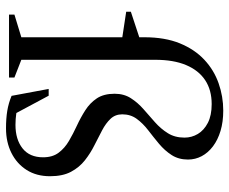

<svg xmlns="http://www.w3.org/2000/svg" viewBox="-82 -671 763 639"><g transform="rotate(90 299.5 -351.5)"><path d="M104 -450.5Q104 -519 124.2 -568.5Q144.5 -618 178.8 -650Q213 -682 257 -697.5Q301 -713 348 -713Q385.5 -713 415.5 -704Q445.5 -695 467 -678.8Q488.5 -662.5 499.8 -641.2Q511 -620 511 -595.5Q511 -564.5 496 -541.2Q481 -518 458.5 -499.2Q436 -480.5 413.2 -463Q390.5 -445.5 375.5 -425Q360.5 -404.5 360.5 -377Q360.5 -353.5 375.5 -337.8Q390.5 -322 413.8 -309.8Q437 -297.5 463.5 -284.2Q490 -271 513.5 -252.5Q537 -234 551.8 -206.2Q566.5 -178.5 566.5 -136.5Q566.5 -91.5 545.8 -58.8Q525 -26 489 -8Q453 10 407 10Q374.5 10 348.8 5.8Q323 1.5 299 -8.5L276 -132H298.5L366.5 -5L310.5 -41.5Q339.5 -27 357.8 -24.2Q376 -21.5 395.5 -21.5Q444 -21.5 473.8 -45Q503.5 -68.5 503.5 -113.5Q503.5 -145 488.2 -165.2Q473 -185.5 449 -199.5Q425 -213.5 398 -226Q371 -238.5 346.8 -254Q322.5 -269.5 307.2 -292.5Q292 -315.5 292 -351.5Q292 -382.5 306.8 -405.5Q321.5 -428.5 343.2 -447.5Q365 -466.5 386.8 -485.8Q408.5 -505 423.2 -528.5Q438 -552 438 -584Q438 -608 425.8 -628.5Q413.5 -649 388.8 -661.8Q364 -674.5 326.5 -674.5Q279.5 -674.5 246.8 -652.8Q214 -631 196.5 -589.2Q179 -547.5 179 -487V-41L238 -18V0H28.5V-18L104 -41ZM111.5 -436 104.5 -377 19 -390V-405.5Z"/></g></svg>

Font: Newsreader 24pt
Style: Regular
Weight: 400
Designer: Hugues Gentile
Foundry: Production Type
Version: Version 1.003